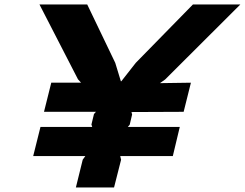

<svg xmlns="http://www.w3.org/2000/svg" viewBox="-20 -830 1084 850"><path d="M834 -810.1H1043.9L710.9 -478L688 -461.9L825.2 -463.9L793 -335L562 -334L564.9 -323.2L554.2 -277.8L545.9 -268.1H775.9L745.1 -139.2H512.2L516.1 -123L484.9 0H460H340.8H315.9L346.2 -123L357.9 -139.2H127L159.2 -268.1H388.2L384.8 -278.8L396 -325.2L404.8 -335H174.8L207 -463.9H338.9L325.2 -479L154.8 -810.1H366.2L490.2 -551.8L515.1 -470.2H517.1L581.1 -551.8Z"/></svg>

Font: Sinkin Sans 700 Bold Italic
Style: Bold Italic
Weight: 700
Italic angle: -112°
Designer: Keith Bates
Foundry: K-Type
Version: Sinkin Sans (version 1.0)  by Keith Bates   •   © 2014   www